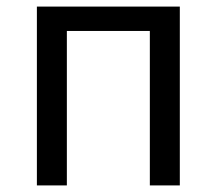

<svg xmlns="http://www.w3.org/2000/svg" viewBox="-20 -563 658 583"><path d="M526 0H435V-469H183V0H92V-543H526Z"/></svg>

Font: Source Han Sans & Saira Hybrid
Style: Regular
Weight: 400
Designer: Ryoko NISHIZUKA 西塚涼子 (kana & ideographs); Paul D. Hunt (Latin, Greek & Cyrillic); Wenlong ZHANG 张文龙 (bopomofo); Sandoll 
Foundry: Adobe Systems Incorporated
Version: Version 1.00;August 2, 2021;FontCreator 13.0.0.2675 64-bit